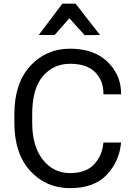

<svg xmlns="http://www.w3.org/2000/svg" viewBox="-20 -984 704 1019"><path d="M56.2 -333Q56.2 -168.9 140.4 -77.1Q224.6 14.6 351.6 14.6Q478.5 14.6 545.4 -55.2Q612.3 -125 622.1 -222.7L622.6 -227.5H528.8L528.3 -222.7Q521.5 -156.2 478.5 -110.8Q435.5 -65.4 351.6 -65.4Q263.7 -65.4 207.3 -136.7Q150.9 -208 150.9 -333V-377.9Q150.9 -513.7 207.5 -579.6Q264.2 -645.5 351.6 -645.5Q440.9 -645.5 484.9 -600.8Q528.8 -556.2 528.8 -488.3V-483.4H622.6V-488.3Q622.6 -586.4 550.5 -656Q478.5 -725.6 351.6 -725.6Q224.6 -725.6 140.4 -633.8Q56.2 -542 56.2 -377.9ZM381.3 -964.4H311L185.5 -798.3H270L348.1 -887.2L429.2 -797.4L510.7 -798.3Z"/></svg>

Font: Roboto Flex
Style: Regular
Weight: 400
Designer: Berlow after Robertson
Foundry: Google
Version: Version 3.200;gftools[0.9.32]